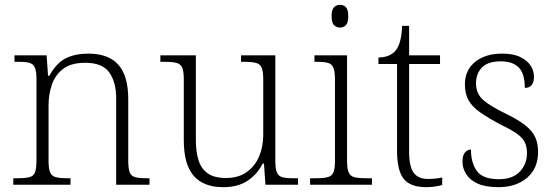

<svg xmlns="http://www.w3.org/2000/svg" viewBox="-20 -765 2297 795"><path d="M35 0V-27H53Q85 -27 102 -31.5Q119 -36 125 -51.5Q131 -67 131 -101V-437Q131 -470 124.5 -485Q118 -500 102.5 -504.5Q87 -509 60 -509H40V-536H173L179 -451H184Q214 -505 253 -524Q292 -543 345 -543Q429 -543 470 -497Q511 -451 511 -355V-101Q511 -67 517 -51.5Q523 -36 539.5 -31.5Q556 -27 587 -27H599V0H461V-358Q461 -425 432.5 -465Q404 -505 333 -505Q274 -505 241 -479.5Q208 -454 194.5 -413.5Q181 -373 181 -329V-99Q181 -66 187.5 -51Q194 -36 211 -31.5Q228 -27 259 -27H272V0Z M904 10Q823 10 782 -37Q741 -84 741 -185V-437Q741 -470 734.5 -485Q728 -500 711 -504.5Q694 -509 662 -509H644V-536H791V-184Q791 -138 801.5 -103Q812 -68 839 -48Q866 -28 916 -28Q967 -28 1001.5 -52.5Q1036 -77 1053 -117.5Q1070 -158 1070 -207V-435Q1070 -469 1063.5 -484.5Q1057 -500 1040 -504.5Q1023 -509 991 -509H978V-536H1120V-99Q1120 -66 1126.5 -51Q1133 -36 1148.5 -31.5Q1164 -27 1192 -27H1214V0H1079L1073 -88H1068Q1045 -43 1005 -16.5Q965 10 904 10Z M1388 -651Q1373 -651 1363 -661Q1353 -671 1353 -698Q1353 -725 1363 -735Q1373 -745 1388 -745Q1403 -745 1412.5 -735Q1422 -725 1422 -698Q1422 -671 1412.5 -661Q1403 -651 1388 -651ZM1264 0V-27H1289Q1320 -27 1337 -31.5Q1354 -36 1360.5 -51Q1367 -66 1367 -99V-434Q1367 -469 1360.5 -484.5Q1354 -500 1338.5 -504.5Q1323 -509 1295 -509H1282V-536H1417V-101Q1417 -67 1423.5 -51.5Q1430 -36 1447 -31.5Q1464 -27 1496 -27H1520V0Z M1744 10Q1680 10 1652 -24Q1624 -58 1624 -142V-500H1547V-527Q1589 -527 1614 -551Q1626 -563 1634.5 -587.5Q1643 -612 1645 -658H1674V-536H1802V-500H1674V-135Q1674 -75 1693 -49.5Q1712 -24 1751 -24Q1782 -24 1811 -30V1Q1779 10 1744 10Z M2044 10Q1990 10 1957.5 -5Q1925 -20 1910 -44.5Q1895 -69 1895 -95Q1895 -123 1906 -134.5Q1917 -146 1930 -146Q1930 -91 1954.5 -57Q1979 -23 2046 -23Q2103 -23 2132.5 -54.5Q2162 -86 2162 -131Q2162 -155 2154 -173.5Q2146 -192 2123.5 -209Q2101 -226 2057 -247Q2002 -276 1968.5 -299.5Q1935 -323 1920 -350Q1905 -377 1905 -416Q1905 -474 1947 -508.5Q1989 -543 2060 -543Q2106 -543 2135 -528.5Q2164 -514 2177.5 -492.5Q2191 -471 2191 -448Q2191 -401 2153 -401Q2153 -461 2127.5 -486Q2102 -511 2054 -511Q2000 -511 1975.5 -485.5Q1951 -460 1951 -420Q1951 -376 1982.5 -349.5Q2014 -323 2077 -293Q2128 -268 2156.5 -245Q2185 -222 2196.5 -196Q2208 -170 2208 -136Q2208 -68 2162.5 -29Q2117 10 2044 10Z"/></svg>

Font: Noto Serif Tibetan ExtraLight
Style: Regular
Weight: 200
Designer: Monotype Design Team
Foundry: Monotype Imaging Inc.
Version: Version 2.103; ttfautohint (v1.8.4.7-5d5b)